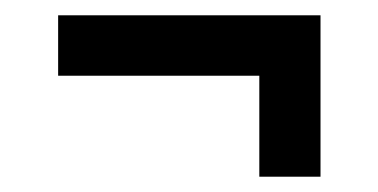

<svg xmlns="http://www.w3.org/2000/svg" viewBox="-20 -308 494 251"><path d="M319 -77V-209H56V-288H399V-77Z"/></svg>

Font: Saira ExtraCondensed SemiBold
Style: Regular
Weight: 600
Width: 2
Designer: Hector Gatti with collaboration of the Omnibus-Type team
Foundry: Omnibus-Type
Version: Version 1.101